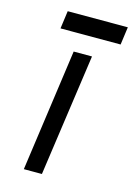

<svg xmlns="http://www.w3.org/2000/svg" viewBox="-103 -703 530 759"><g transform="rotate(15 162.0 -324.0)"><path d="M68 -575H314L324 -648H78ZM72 0H146L217 -500H142Z"/></g></svg>

Font: Unageo
Style: Regular-Italic
Weight: 400
Designer: Richard Sepsi
Foundry: Richard Sepsi
Version: Version 2.000